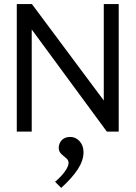

<svg xmlns="http://www.w3.org/2000/svg" viewBox="-20 -643 665 938"><path d="M62 0V-623H136L487 -152V-623H560V0H502L135 -499V0ZM279 275 249 245Q278 221 296.5 195.5Q315 170 315 153Q315 139 303 129.5Q291 120 279 108.5Q267 97 267 80Q267 57 282 41.5Q297 26 323 26Q350 26 369 47Q388 68 388 101Q388 141 360 184Q332 227 279 275Z"/></svg>

Font: Inconsolata Expanded
Style: Regular
Weight: 400
Width: 7
Monospace: yes
Designer: Raph Levien, Cyreal, Brenton Simpson
Foundry: Raph Levien, Cyreal, Google
Version: Version 3.100; ttfautohint (v1.8.4.7-5d5b)